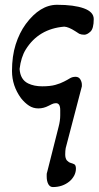

<svg xmlns="http://www.w3.org/2000/svg" viewBox="-20 -757 405 789"><path d="M227.5 -304.7Q227.5 -333 210 -333Q201.2 -333 193.4 -329.1Q186.5 -326.2 179.7 -322.3Q159.2 -311.5 137.7 -311.5Q116.2 -311.5 99.1 -322.8Q82 -334 66.4 -353.5Q29.3 -404.3 29.3 -465.3Q29.3 -526.4 44.4 -574.2Q59.6 -622.1 85.9 -658.2Q144.5 -737.3 214.4 -737.3Q284.2 -737.3 324.7 -722.7Q365.2 -708 365.2 -678.7Q365.2 -639.6 351.6 -627Q337.9 -614.3 326.2 -614.3Q314.5 -614.3 305.7 -618.2Q296.9 -624 289.1 -628.9Q261.7 -646.5 244.1 -647.5Q138.7 -638.7 85.9 -553.7Q66.4 -522.5 60.5 -473.6Q63.5 -429.7 95.7 -414.1Q120.1 -402.3 153.3 -402.3Q186.5 -402.3 207.5 -408.2Q228.5 -414.1 243.2 -421.9Q256.8 -428.7 267.1 -435.1Q277.3 -441.4 290.5 -441.4Q303.7 -441.4 310.1 -430.7Q316.4 -419.9 316.4 -409.2V-402.3L250 -148.4Q248 -137.7 248 -122.1Q248 -106.4 254.9 -97.7Q262.7 -89.8 269.5 -87.9Q279.3 -85 285.2 -82Q292 -78.1 292 -64Q292 -49.8 285.2 -36.1Q277.3 -21.5 265.6 -11.7Q237.3 11.7 197.3 11.7Q185.5 11.7 178.7 0Q171.9 -12.7 171.9 -31.2V-40Q171.9 -44.9 173.8 -49.8L220.7 -235.4Q227.5 -260.7 227.5 -283.2Q227.5 -287.1 227.5 -292Z"/></svg>

Font: Menaion Unicode
Style: Regular
Weight: 400
Designer: Aleksandr Andreev
Foundry: Ponomar Technologies, Inc.
Version: 2.0